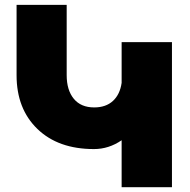

<svg xmlns="http://www.w3.org/2000/svg" viewBox="-20 -777 787 797"><path d="M484.9 -602.1H693.8V0H484.9V-194.8Q431.6 -158.2 370.1 -158.2Q221.7 -158.2 135.3 -241.7Q48.8 -325.2 48.8 -464.8V-756.8H256.8V-464.8Q256.8 -402.8 286.4 -366.9Q315.9 -331.1 371.1 -331.1Q419.4 -331.1 448.7 -357.9Q478 -384.8 484.9 -433.1Z"/></svg>

Font: Montserrat arm ExtraBold
Style: Regular
Weight: 800
Designer: Julieta Ulanovsky
Foundry: Julieta Ulanovsky
Version: Version 6.000;PS 006.000;hotconv 1.0.88;makeotf.lib2.5.64775